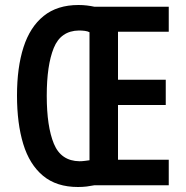

<svg xmlns="http://www.w3.org/2000/svg" viewBox="-20 -741 743 768"><path d="M294 -721Q312 -721 328 -719Q344 -717 358 -714H655V-614H452V-422H643V-321H452V-102H655V0H358Q343 3 327 5Q311 7 292 7Q206 7 152 -38Q98 -83 73 -165Q48 -247 48 -359Q48 -471 74 -552Q100 -633 154.5 -677Q209 -721 294 -721ZM296 -619Q223 -618 195 -549Q167 -480 167 -358Q167 -235 195.5 -166Q224 -97 298 -96Q308 -96 319.5 -97.5Q331 -99 338 -100V-612Q331 -616 319.5 -617.5Q308 -619 296 -619Z"/></svg>

Font: Noto Sans Gujarati UI ExtraCondensed SemiBold
Style: Regular
Weight: 600
Width: 2
Designer: Jelle Bosma - Monotype Design Team, Universal Thirst
Foundry: Monotype Imaging Inc.
Version: Version 2.106; ttfautohint (v1.8.4.7-5d5b)